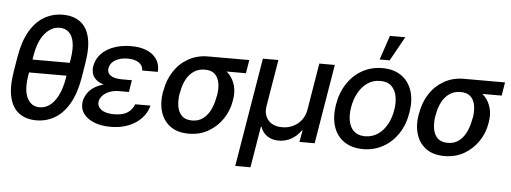

<svg xmlns="http://www.w3.org/2000/svg" viewBox="-58 -944 3500 1314"><g transform="rotate(5 1692.0 -287.5)"><path d="M455.1 -402.3 440.4 -312.5H88.4L103.5 -402.3ZM511.2 -410.2 495.1 -310.5Q476.6 -200.7 436 -129.9Q395.5 -59.1 337.6 -24.7Q279.8 9.8 210 9.8Q139.6 9.8 92.3 -24.7Q44.9 -59.1 27.3 -129.9Q9.8 -200.7 27.8 -310.5L44.4 -410.2Q62.5 -519 103 -588.9Q143.6 -658.7 201.7 -692.4Q259.8 -726.1 329.6 -726.1Q400.4 -726.1 447.5 -692.4Q494.6 -658.7 512 -588.9Q529.3 -519 511.2 -410.2ZM386.7 -293.5 408.7 -427.7Q419.9 -496.6 411.9 -542.7Q403.8 -588.9 378.7 -612.1Q353.5 -635.3 315.4 -635.3Q257.8 -635.3 213.4 -582Q168.9 -528.8 152.8 -427.7L129.4 -293.5Q112.3 -190.9 139.6 -136Q167 -81.1 225.1 -81.1Q263.2 -81.1 295.4 -105.2Q327.6 -129.4 351.3 -176.8Q375 -224.1 386.7 -293.5Z M746.6 -284.7H832L825.7 -238.8H756.3Q722.2 -238.8 693.8 -228Q665.5 -217.3 647.2 -198.7Q628.9 -180.2 624.5 -156.2Q619.1 -122.1 648.9 -100.1Q678.7 -78.1 736.8 -78.1Q793.5 -78.1 826.4 -98.1Q859.4 -118.2 875.5 -158.7H980.5Q970.2 -119.1 946.5 -88.1Q922.9 -57.1 888.7 -35.2Q854.5 -13.2 812 -1.7Q769.5 9.8 721.2 9.8Q655.3 9.8 606.4 -9.8Q557.6 -29.3 533 -64.9Q508.3 -100.6 515.6 -147.9Q521.5 -180.2 544.9 -211.7Q568.4 -243.2 616.9 -263.9Q665.5 -284.7 746.6 -284.7ZM829.1 -262.7H743.7Q684.6 -262.7 647.9 -274.4Q611.3 -286.1 592.3 -305.2Q573.2 -324.2 568.1 -347.2Q563 -370.1 566.4 -392.6Q575.2 -443.4 609.1 -479Q643.1 -514.6 696 -533.7Q749 -552.7 814.5 -552.7Q877 -552.7 921.9 -533.7Q966.8 -514.6 990.2 -479Q1013.7 -443.4 1010.3 -393.1H903.3Q902.3 -427.2 874.5 -446.3Q846.7 -465.3 796.9 -465.8Q744.6 -465.3 710.7 -444.1Q676.8 -422.9 671.4 -388.7Q666.5 -358.4 690.7 -339.8Q714.8 -321.3 769 -320.8H838.4Z M1057.1 -258.8 1060.1 -269.5Q1072.3 -342.8 1110.4 -401.4Q1148.4 -460 1208.5 -494.1Q1268.6 -528.3 1345.2 -528.3Q1358.9 -525.4 1369.1 -513.7Q1379.4 -502 1393.6 -488.5Q1407.7 -475.1 1432.1 -465.3Q1471.2 -449.2 1498.5 -417.7Q1525.9 -386.2 1537.4 -343.3Q1548.8 -300.3 1540 -249L1538.1 -238.3Q1527.8 -172.9 1490 -116.2Q1452.1 -59.6 1392.8 -24.9Q1333.5 9.8 1257.3 9.8Q1179.7 9.8 1131.1 -25.6Q1082.5 -61 1063.5 -121.8Q1044.4 -182.6 1057.1 -258.8ZM1174.8 -269.5 1171.9 -258.8Q1164.1 -210.9 1170.7 -170.7Q1177.2 -130.4 1201.7 -106.2Q1226.1 -82 1272.5 -82Q1316.9 -82 1348.4 -106.2Q1379.9 -130.4 1398.9 -170.7Q1418 -210.9 1425.8 -258.8L1428.7 -269.5Q1436 -314.9 1429.4 -352.8Q1422.9 -390.6 1399.2 -413.6Q1375.5 -436.5 1330.6 -436.5Q1285.2 -436.5 1252.9 -413.6Q1220.7 -390.6 1201.4 -352.8Q1182.1 -314.9 1174.8 -269.5ZM1627 -528.3 1611.8 -436.5H1330.6L1345.2 -528.3Z M1594.2 202.1 1718.8 -545.9H1825.2L1772 -225.6Q1765.1 -185.5 1777.8 -154.8Q1790.5 -124 1819.3 -106.9Q1848.1 -89.8 1890.1 -89.8Q1932.6 -89.8 1967 -106.9Q2001.5 -124 2024.2 -154.8Q2046.9 -185.5 2053.2 -225.6L2106.4 -545.9H2212.9L2122.1 0H2017.6L2032.2 -80.1H2027.3Q2000 -39.6 1959.2 -17.8Q1918.5 3.9 1874.5 3.4Q1831.1 3.9 1797.4 -17.8Q1763.7 -39.6 1750.5 -80.1H1745.6L1698.7 202.1Z M2455.1 11.2Q2377 10.7 2325 -24.9Q2272.9 -60.5 2251.7 -124.8Q2230.5 -189 2244.1 -274.4Q2257.8 -358.4 2298.8 -420.9Q2339.8 -483.4 2401.9 -518.1Q2463.9 -552.7 2539.6 -552.7Q2617.7 -552.7 2669.4 -516.8Q2721.2 -481 2742.7 -416.5Q2764.2 -352.1 2750 -266.1Q2736.8 -182.6 2695.6 -120.4Q2654.3 -58.1 2592.5 -23.7Q2530.8 10.7 2455.1 11.2ZM2460.9 -77.6Q2512.2 -78.1 2550.3 -105Q2588.4 -131.8 2612.5 -176.5Q2636.7 -221.2 2645 -274.9Q2653.8 -326.2 2645.3 -369.1Q2636.7 -412.1 2609.4 -438.2Q2582 -464.4 2533.2 -463.9Q2482.4 -464.4 2444.1 -437Q2405.8 -409.7 2381.6 -364.7Q2357.4 -319.8 2349.1 -266.1Q2340.3 -215.3 2348.6 -172.4Q2356.9 -129.4 2384.5 -103.8Q2412.1 -78.1 2460.9 -77.6ZM2515.1 -609.9 2571.3 -776.9H2676.8L2584 -609.9Z M2814 -258.8 2816.9 -269.5Q2829.1 -342.8 2867.2 -401.4Q2905.3 -460 2965.3 -494.1Q3025.4 -528.3 3102.1 -528.3Q3115.7 -525.4 3126 -513.7Q3136.2 -502 3150.4 -488.5Q3164.6 -475.1 3189 -465.3Q3228 -449.2 3255.4 -417.7Q3282.7 -386.2 3294.2 -343.3Q3305.7 -300.3 3296.9 -249L3294.9 -238.3Q3284.7 -172.9 3246.8 -116.2Q3209 -59.6 3149.7 -24.9Q3090.3 9.8 3014.2 9.8Q2936.5 9.8 2887.9 -25.6Q2839.4 -61 2820.3 -121.8Q2801.3 -182.6 2814 -258.8ZM2931.6 -269.5 2928.7 -258.8Q2920.9 -210.9 2927.5 -170.7Q2934.1 -130.4 2958.5 -106.2Q2982.9 -82 3029.3 -82Q3073.7 -82 3105.2 -106.2Q3136.7 -130.4 3155.8 -170.7Q3174.8 -210.9 3182.6 -258.8L3185.5 -269.5Q3192.9 -314.9 3186.3 -352.8Q3179.7 -390.6 3156 -413.6Q3132.3 -436.5 3087.4 -436.5Q3042 -436.5 3009.8 -413.6Q2977.5 -390.6 2958.3 -352.8Q2939 -314.9 2931.6 -269.5ZM3383.8 -528.3 3368.7 -436.5H3087.4L3102.1 -528.3Z"/></g></svg>

Font: Inter Tight Medium
Style: Italic
Weight: 500
Italic angle: -9.39999°
Designer: Rasmus Andersson
Foundry: rsms
Version: Version 3.004